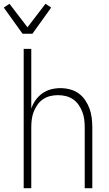

<svg xmlns="http://www.w3.org/2000/svg" viewBox="-56 -993 576 1013"><path d="M69 0V-735H109V-420Q117 -444 132 -465Q147 -486 167.5 -500.5Q188 -515 212.5 -521.5Q237 -528 262 -528Q288 -528 313 -521.5Q338 -515 358.5 -500.5Q379 -486 393.5 -464.5Q408 -443 416.5 -419.5Q425 -396 428 -370.5Q431 -345 431 -320V0H391V-320Q391 -341 388.5 -362Q386 -383 378.5 -402.5Q371 -422 359 -439.5Q347 -457 329.5 -469Q312 -481 291.5 -486Q271 -491 250 -491Q229 -491 208.5 -486Q188 -481 170.5 -469Q153 -457 141 -439.5Q129 -422 121.5 -402.5Q114 -383 111.5 -362Q109 -341 109 -320V0ZM63 -815 -36 -953 -6 -973 89 -849 184 -973 214 -953 115 -815Z"/></svg>

Font: Iosevka Term Curly Extralight
Style: Regular
Weight: 200
Designer: Belleve Invis
Foundry: Belleve Invis
Version: Version 32.3.0